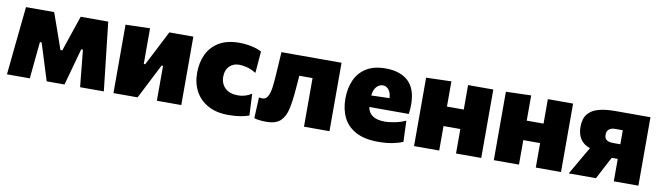

<svg xmlns="http://www.w3.org/2000/svg" viewBox="-34 -942 4756 1383"><g transform="rotate(10 2344.5 -251.0)"><path d="M24.5 0Q30 -54 35.5 -107.5Q41 -161 46 -214L53 -281Q58.5 -335.5 64.2 -390.8Q70 -446 75.5 -500.5H281.5Q293.5 -467.5 305 -434.2Q316.5 -401 328.5 -368L373.5 -239H387L430.5 -368Q442 -401.5 453.2 -434.8Q464.5 -468 475.5 -500.5H677Q683 -447 689.2 -391Q695.5 -335 701.5 -281.5L709.5 -210.5Q715 -160.5 721 -107.2Q727 -54 733 0H559.5Q555 -41.5 551 -83Q547 -124.5 543 -165.5L532.5 -270H520L489.5 -159.5Q478.5 -119.5 467.5 -79.8Q456.5 -40 445.5 0H315Q302.5 -40 290.2 -79Q278 -118 266 -156.5L230.5 -270H218L208 -168.5Q204 -126 199.8 -84Q195.5 -42 191.5 0Z M803.5 0V-500.5L982 -505.5V-244.5H992.5L1050 -356Q1068.5 -392 1087 -428.5Q1105.5 -465 1124 -500.5H1299.5V0H1121V-255.5H1110.5L1054.5 -146Q1036 -109.5 1017.2 -72.8Q998.5 -36 980 0Z M1644 11.5Q1556.5 11.5 1495.8 -22Q1435 -55.5 1403.2 -114Q1371.5 -172.5 1371.5 -249Q1371.5 -325.5 1400.2 -385.5Q1429 -445.5 1487.2 -480Q1545.5 -514.5 1634 -514.5Q1679 -514.5 1723 -505.2Q1767 -496 1798 -479.5L1785 -321Q1742 -345.5 1711.5 -352Q1681 -358.5 1661 -358.5Q1616 -358.5 1588.8 -330.2Q1561.5 -302 1561.5 -254.5Q1561.5 -203 1594.8 -171.2Q1628 -139.5 1688.5 -139.5Q1743 -139.5 1788.5 -169.5L1796 -11Q1769 -1 1732.5 5.2Q1696 11.5 1644 11.5Z M1923 12.5Q1901 12.5 1875.2 9.8Q1849.5 7 1834 2L1841 -151Q1848.5 -150 1855.2 -149.2Q1862 -148.5 1866.5 -148.5Q1892.5 -148.5 1906 -174.2Q1919.5 -200 1924.8 -240.2Q1930 -280.5 1933 -324.5Q1935.5 -370.5 1938.5 -415.5Q1941.5 -460.5 1944 -500.5H2383.5V0H2197V-355.5H2100Q2098 -329 2096 -303Q2094 -277 2092 -254.5Q2085.5 -170.5 2072.5 -110.8Q2059.5 -51 2025.5 -19.2Q1991.5 12.5 1923 12.5Z M2742 14.5Q2641 14.5 2577.8 -19.5Q2514.5 -53.5 2485 -113.2Q2455.5 -173 2455.5 -251Q2455.5 -328.5 2482.5 -388.2Q2509.5 -448 2564.8 -481.8Q2620 -515.5 2704 -515.5Q2811 -515.5 2870.2 -460.8Q2929.5 -406 2929.5 -289.5Q2929.5 -268.5 2928.2 -252.8Q2927 -237 2924.5 -221.5H2635.5Q2642.5 -180.5 2673.8 -158.8Q2705 -137 2765.5 -137Q2792 -137 2836 -145.5Q2880 -154 2915.5 -171L2921.5 -16.5Q2892 -4 2847 5.2Q2802 14.5 2742 14.5ZM2706 -392Q2679.5 -392 2659.5 -370Q2639.5 -348 2635 -305.5L2768 -309.5Q2766.5 -347.5 2749.2 -369.8Q2732 -392 2706 -392Z M3002 0V-500.5L3186 -506V-321.5H3309V-500.5H3493.5V0H3309V-179H3186V0Z M3585.5 0V-500.5L3769.5 -506V-321.5H3892.5V-500.5H4077V0H3892.5V-179H3769.5V0Z M4133.5 0Q4155 -37.5 4177 -75.2Q4199 -113 4220 -150L4252.5 -205Q4204.5 -221.5 4181.5 -257.2Q4158.5 -293 4158.5 -345Q4158.5 -405 4186 -439Q4213.5 -473 4264.2 -486.8Q4315 -500.5 4385 -500.5H4643V0H4463V-164H4419L4400 -128.5Q4383 -96.5 4366.2 -64.2Q4349.5 -32 4332.5 0ZM4408 -271H4463V-373.5H4404Q4380 -373.5 4363.2 -360.8Q4346.5 -348 4346.5 -320.5Q4346.5 -298 4357 -287.5Q4367.5 -277 4382 -274Q4396.5 -271 4408 -271Z"/></g></svg>

Font: Commissioner ExtraBold
Style: Regular
Weight: 800
Designer: Kostas Bartsokas
Foundry: Kostas Bartsokas
Version: Version 1.000; ttfautohint (v1.8.3)